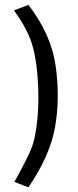

<svg xmlns="http://www.w3.org/2000/svg" viewBox="-20 -641 328 805"><path d="M99.1 144.5 40.5 121.6Q91.3 29.8 110.4 -15.9Q129.4 -61.5 137.2 -145.8Q145 -230 137.2 -324.2Q129.4 -418.5 107.2 -476.3Q85 -534.2 38.6 -597.2L99.1 -620.6Q195.3 -496.1 213.6 -363Q231.9 -230 211.2 -109.9Q190.4 10.3 99.1 144.5Z"/></svg>

Font: Panteley
Style: Regular
Weight: 500
Designer: Kalashnikov Yuriy
Foundry: Øêîëà ïàâà èìåíè ñâÿòîãî àâíîàïîñòîëüíîãî Âëàäèìèà
Version: Version 1.80 April 12, 2018